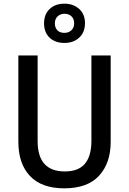

<svg xmlns="http://www.w3.org/2000/svg" viewBox="-20 -1016 703 1046"><path d="M583 -243Q583 -128 520 -59Q457 10 330 10Q207 10 143.5 -57Q80 -124 80 -244V-714H185V-247Q185 -82 333 -82Q408 -82 443 -124.5Q478 -167 478 -248V-714H583ZM331 -782Q281 -782 250.5 -810.5Q220 -839 220 -889Q220 -938 250.5 -967Q281 -996 331 -996Q379 -996 411 -967.5Q443 -939 443 -890Q443 -840 411.5 -811Q380 -782 331 -782ZM331 -837Q354 -837 369 -851Q384 -865 384 -889Q384 -913 369.5 -927Q355 -941 331 -941Q309 -941 294 -927Q279 -913 279 -889Q279 -865 292.5 -851Q306 -837 331 -837Z"/></svg>

Font: Noto Sans Thai SemCond Med
Style: Regular
Weight: 500
Width: 4
Designer: Monotype Design Team
Foundry: Monotype Imaging Inc.
Version: Version 2.002; ttfautohint (v1.8.4.7-5d5b)